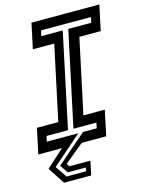

<svg xmlns="http://www.w3.org/2000/svg" viewBox="-130 -778 792 1041"><g transform="rotate(-15 266.0 -258.0)"><path d="M97 184 35.5 89.5 135 0H2L32 -141.5H152L241 -558.5H121L151 -700H532L502 -558.5H382L293 -141.5H413L383 0H245.5L137 89.5L148.5 105.5H266L249.5 184ZM119 155H229L233 135H131.5L100.5 90L267.5 -55H344.5L351 -85.5H222L335 -615.5H464L470.5 -646H190.5L183.5 -615.5H304L191.5 -85.5H71L64.5 -55H241L75 90Z"/></g></svg>

Font: Tourney Thin SemiBold
Style: Italic
Weight: 600
Italic angle: -12°
Version: Version 1.015